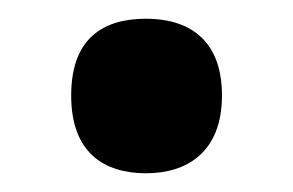

<svg xmlns="http://www.w3.org/2000/svg" viewBox="-20 -457 313 205"><path d="M136 -272C179 -272 217 -294 217 -355C217 -417 179 -437 136 -437C91 -437 56 -417 56 -355C56 -294 91 -272 136 -272Z"/></svg>

Font: Noto Serif Hebrew ExtraCondensed Black
Style: Regular
Weight: 900
Width: 2
Designer: Monotype Design Team
Foundry: Monotype Imaging Inc.
Version: Version 2.004